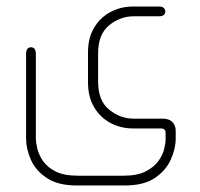

<svg xmlns="http://www.w3.org/2000/svg" viewBox="-20 -394 613 589"><path d="M362 175H216Q158 175 123.5 152Q89 129 74.5 95.5Q60 62 60 31V-228Q60 -239 64 -244Q68 -249 75 -249Q82 -249 86 -244Q90 -239 90 -228V31Q90 43 94.5 62Q99 81 112 100Q125 119 150.5 132Q176 145 219 145H359Q401 145 426.5 132Q452 119 465.5 100.5Q479 82 483.5 63.5Q488 45 488 34V14Q488 0 474 0H388Q350 0 318.5 -17Q287 -34 268.5 -65.5Q250 -97 250 -141V-234Q250 -278 269 -309.5Q288 -341 319.5 -357.5Q351 -374 388 -374H467Q478 -374 482.5 -369.5Q487 -365 487 -359Q487 -352 482.5 -348Q478 -344 467 -344H390Q349 -344 315 -316.5Q281 -289 281 -230V-143Q281 -85 315 -57.5Q349 -30 390 -30H479Q499 -30 509 -19.5Q519 -9 519 7V31Q519 62 504 95.5Q489 129 455 152Q421 175 362 175Z"/></svg>

Font: Beiruti ExtraLight
Style: Regular
Weight: 250
Designer: Arlette Boutros
Foundry: Boutros
Version: Version 1.41